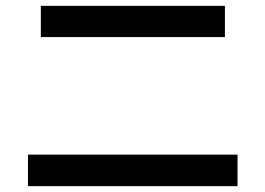

<svg xmlns="http://www.w3.org/2000/svg" viewBox="-20 -681 904 654"><path d="M75.2 -154.3H789.1V-46.9H75.2ZM119.1 -661.1H746.1V-554.7H119.1Z"/></svg>

Font: Pretendard GOV SemiBold
Style: Regular
Weight: 600
Designer: Base glyphs from Inter by Rasmus Andersson; Hangeul glyphs from Noto Sans CJK(Source Han Sans) by Jang Soo-young and Kan
Foundry: Kil Hyung-jin
Version: Version 1.309